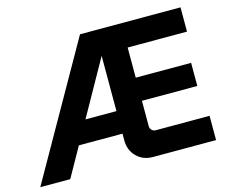

<svg xmlns="http://www.w3.org/2000/svg" viewBox="-121 -839 1174 978"><g transform="rotate(-15 465.5 -350.0)"><path d="M-23 0 374 -700H904V-572H532L591 -631V-157Q591 -145 599.5 -136.5Q608 -128 620 -128H904V0H571Q519 0 485.5 -34Q452 -68 452 -119V-626L481 -617L135 0ZM102 -155 173 -274H525V-155ZM543 -291V-413H883V-291Z"/></g></svg>

Font: SUSE Thin
Style: Bold
Weight: 700
Version: Version 1.000